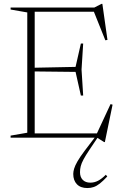

<svg xmlns="http://www.w3.org/2000/svg" viewBox="-20 -714 634 996"><path d="M411.5 -488 403 -353 411.5 -218.5H399.5L372 -341L149 -343.5V-362.5L372 -367L399.5 -488ZM537.5 -507 526.5 -505 463.5 -662 492.5 -653H139.5V-675H469.5L506.5 -694H511ZM476.5 -8.5 553.5 -174 564 -171 524 23H520L483.5 0H139.5V-22H503ZM35 0V-10.5L121.5 -25.5V-649.5L35 -664.5V-675H160V0ZM445 61.5Q424.5 92 413.5 112.5Q402.5 133 398.8 148.2Q395 163.5 395 179Q395 204.5 409.2 219Q423.5 233.5 448.5 233.5Q470 233.5 489 223.5Q508 213.5 529 192.5L536.5 201.5Q515 224.5 498.2 237.8Q481.5 251 466.2 256.2Q451 261.5 433 261.5Q398 261.5 379 241.8Q360 222 360 188.5Q360 176.5 364.5 161Q369 145.5 381.8 123.2Q394.5 101 418.5 69L477.5 -8.5H492Z"/></svg>

Font: Newsreader 24pt ExtraLight
Style: Regular
Weight: 250
Designer: Hugues Gentile
Foundry: Production Type
Version: Version 1.003